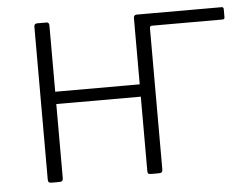

<svg xmlns="http://www.w3.org/2000/svg" viewBox="-43 -583 824 636"><g transform="rotate(-5 368.5 -265.0)"><path d="M715 -489H480Q473 -489 473 -481L433 -530H715Q722 -530 722 -523V-496Q722 -489 715 -489ZM142 -519V-13Q142 -6 139.5 -3Q137 0 129 0H104Q97 0 94.5 -2.5Q92 -5 92 -11V-519Q92 -530 102 -530H133Q142 -530 142 -519ZM473 -519V-13Q473 -6 470.5 -3Q468 0 460 0H435Q427 0 425 -2.5Q423 -5 423 -11V-519Q423 -530 433 -530H463Q473 -530 473 -519ZM123 -258Q116 -258 116 -265V-292Q116 -299 123 -299H449Q456 -299 456 -292V-265Q456 -258 449 -258Z"/></g></svg>

Font: Libre Franklin ExtraLight
Style: Regular
Weight: 250
Designer: Pablo Impallari, Rodrigo Fuenzalida, Nhung Nguyen
Foundry: Impallari Type
Version: Version 3.000